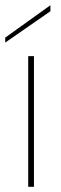

<svg xmlns="http://www.w3.org/2000/svg" viewBox="-22 -715 235 735"><path d="M171 -695V-672L-2 -552V-571ZM86 -500H108V0H86Z"/></svg>

Font: Albert Sans Thin
Style: Regular
Weight: 250
Designer: Andreas Rasmussen
Foundry: a.Foundry
Version: Version 1.025